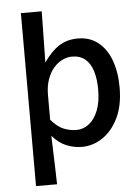

<svg xmlns="http://www.w3.org/2000/svg" viewBox="-56 -688 651 909"><g transform="rotate(-5 269.0 -233.0)"><path d="M78 178V-644H177Q176 -584 175 -519.5Q174 -455 173 -401Q209 -453 247 -477Q285 -501 336 -501Q392 -501 431.5 -470Q471 -439 492 -383Q513 -327 513 -252Q513 -168 484.5 -109Q456 -50 410 -19Q364 12 311 12Q274 12 238 -2.5Q202 -17 171 -53Q172 -11 173.5 26Q175 63 176 100Q177 137 178 178ZM292 -70Q325 -70 352 -91Q379 -112 395 -152.5Q411 -193 411 -251Q411 -302 399.5 -339.5Q388 -377 363.5 -397.5Q339 -418 300 -418Q278 -418 255 -407Q232 -396 213.5 -374.5Q195 -353 183.5 -321Q172 -289 172 -248V-129Q203 -93 233 -81.5Q263 -70 292 -70Z"/></g></svg>

Font: Source Sans 3 Medium
Style: Regular
Weight: 500
Designer: Paul D. Hunt
Foundry: Adobe
Version: Version 3.052;hotconv 1.1.0;makeotfexe 2.6.0